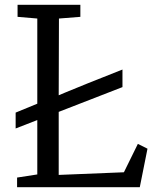

<svg xmlns="http://www.w3.org/2000/svg" viewBox="-20 -778 647 798"><path d="M314 -708 225 -701 224 -382 255 -395Q357 -437 401 -454L489 -489V-416L224 -313V-51L495 -62L553 -180L593 -160L561 0H51V-40L135 -53V-279L45 -244V-277V-310L135 -347V-701L53 -708V-758H314Z"/></svg>

Font: Martel
Style: Regular
Weight: 400
Designer: Dan Reynolds
Foundry: Dan Reynolds
Version: Version 1.001; ttfautohint (v1.1) -l 5 -r 5 -G 72 -x 0 -D la